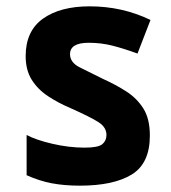

<svg xmlns="http://www.w3.org/2000/svg" viewBox="-20 -576 540 606"><path d="M232 10Q183 10 143.5 2.5Q104 -5 64 -23V-150Q94 -134 146 -122Q198 -110 247 -110Q290 -110 303 -121Q316 -132 316 -150Q316 -174 291.5 -190Q267 -206 202 -235Q164 -251 131.5 -272.5Q99 -294 80 -324.5Q61 -355 61 -399Q61 -478 115.5 -517Q170 -556 263 -556Q366 -556 455 -513L414 -407Q370 -423 334.5 -432Q299 -441 260 -441Q201 -441 201 -405Q201 -379 231.5 -363.5Q262 -348 305 -327Q345 -309 378.5 -287.5Q412 -266 432.5 -233.5Q453 -201 453 -148Q453 -60 395.5 -25Q338 10 232 10Z"/></svg>

Font: Noto Sans Mono ExtraCondensed
Style: Bold
Weight: 700
Width: 2
Designer: Monotype Design Team
Foundry: Monotype Imaging Inc.
Version: Version 2.014